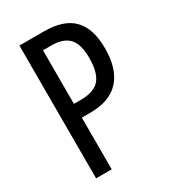

<svg xmlns="http://www.w3.org/2000/svg" viewBox="-176 -804 795 894"><g transform="rotate(-30 221.5 -357.0)"><path d="M205 -714Q311 -714 361.5 -662Q412 -610 412 -503Q412 -394 360 -336Q308 -278 203 -278H157V0H73V-714ZM202 -640H157V-352H195Q265 -352 295.5 -387Q326 -422 326 -502Q326 -576 296 -608Q266 -640 202 -640Z"/></g></svg>

Font: Noto Sans Hebrew ExtraCondensed
Style: Regular
Weight: 400
Width: 2
Designer: Monotype Design Team
Foundry: Monotype Imaging Inc.
Version: Version 2.004; ttfautohint (v1.8.4.7-5d5b)